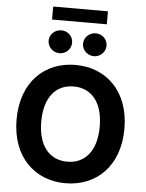

<svg xmlns="http://www.w3.org/2000/svg" viewBox="-68 -1145 918 1208"><g transform="rotate(5 391.0 -540.5)"><path d="M731.5 -363.6C731.5 -601.6 583.8 -737.2 391 -737.2C197.1 -737.2 50.4 -601.6 50.4 -363.6C50.4 -126.8 197.1 9.9 391 9.9C583.8 9.9 731.5 -125.7 731.5 -363.6ZM206.3 -363.6C206.3 -517.8 279.1 -601.2 391 -601.2C502.5 -601.2 575.6 -517.8 575.6 -363.6C575.6 -209.5 502.5 -126.1 391 -126.1C279.1 -126.1 206.3 -209.5 206.3 -363.6ZM208.1 -874.3C208.1 -834.9 241.8 -801.8 282.7 -801.8C323.9 -801.8 356.5 -834.9 356.5 -874.3C356.5 -914.4 323.9 -946.4 282.7 -946.4C241.8 -946.4 208.1 -914.4 208.1 -874.3ZM218 -1008.9H563.9V-1090.9H218ZM425.4 -874.3C425.4 -834.9 459.2 -801.8 500 -801.8C541.2 -801.8 573.9 -834.9 573.9 -874.3C573.9 -914.4 541.2 -946.4 500 -946.4C459.2 -946.4 425.4 -914.4 425.4 -874.3Z"/></g></svg>

Font: Magic Ui Pro
Style: Bold
Weight: 700
Designer: Stefan Endress, Andreas Faust
Version: Version 1.000;FEAKit 1.0